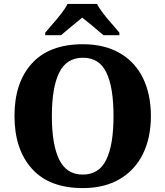

<svg xmlns="http://www.w3.org/2000/svg" viewBox="-20 -951 845 981"><path d="M54 -359Q54 -529 143 -627Q232 -725 404 -725Q513 -725 591.5 -680Q670 -635 710.5 -552Q751 -469 751 -358Q751 -247 710 -164Q669 -81 591 -35.5Q513 10 403 10Q232 10 143 -89Q54 -188 54 -359ZM560 -358Q560 -505 523.5 -580.5Q487 -656 404 -656Q320 -656 282.5 -580Q245 -504 245 -358Q245 -212 282.5 -135.5Q320 -59 403 -59Q486 -59 523 -135Q560 -211 560 -358ZM211 -784 239 -817Q308 -894 325 -931H476Q493 -894 562 -817L590 -784V-771H509L439 -830Q428 -838 400 -861L366 -833Q306 -784 292 -771H211Z"/></svg>

Font: Noto Serif ExtraBold
Style: Regular
Weight: 800
Designer: Monotype Design Team
Foundry: Monotype Imaging Inc.
Version: Version 1.001